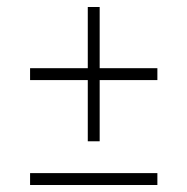

<svg xmlns="http://www.w3.org/2000/svg" viewBox="-20 -642 536 549"><path d="M66 -447H231V-622H265V-447H430V-413H265V-238H231V-413H66ZM66 -147H430V-113H66Z"/></svg>

Font: Encode Sans Compressed
Style: Thin
Weight: 100
Designer: Pablo Impallari, Andres Torresi
Foundry: Pablo Impallari, Andres Torresi
Version: Version 1.000; ttfautohint (v1.00) -l 8 -r 50 -G 200 -x 14 -